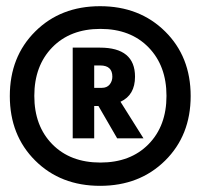

<svg xmlns="http://www.w3.org/2000/svg" viewBox="-20 -938 647 620"><path d="M93.8 -419.4Q11.7 -501 11.7 -627.9Q11.7 -754.9 93.8 -836.4Q175.8 -918 303.2 -918Q430.7 -918 513.2 -836.4Q595.7 -754.9 595.7 -627.9Q595.7 -501 513.2 -419.4Q430.7 -337.9 303.2 -337.9Q175.8 -337.9 93.8 -419.4ZM148.9 -785.2Q90.8 -725.6 90.8 -628.4Q90.8 -531.2 148.9 -472.2Q207 -413.1 304.2 -413.1Q401.4 -413.1 459.5 -472.2Q517.6 -531.2 517.6 -628.4Q517.6 -725.6 459.5 -785.2Q401.4 -844.7 304.2 -844.7Q207 -844.7 148.9 -785.2ZM214.8 -491.2V-784.2H302.7Q416 -784.2 416 -690.4Q416 -630.9 369.1 -609.4L443.4 -491.2H358.4L297.9 -595.7H284.2V-491.2ZM284.2 -654.3H308.6Q325.2 -654.3 334 -665Q342.8 -675.8 342.8 -690.4Q342.8 -726.6 303.7 -726.6H284.2Z"/></svg>

Font: GenEi M Gothic v2 Black
Style: Regular
Weight: 900
Version: Version 2.0